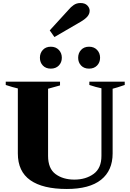

<svg xmlns="http://www.w3.org/2000/svg" viewBox="-20 -1240 863 1270"><path d="M309 -1039 436 -1178Q447 -1192 466.5 -1206Q486 -1220 512 -1220Q542 -1220 557.5 -1204Q573 -1188 573 -1169Q573 -1148 558 -1130.5Q543 -1113 512 -1095L340 -995ZM244 -858Q244 -889 263.5 -910Q283 -931 316 -931Q349 -931 369 -910Q389 -889 389 -858Q389 -827 369 -806.5Q349 -786 316 -786Q283 -786 263.5 -806.5Q244 -827 244 -858ZM497 -858Q497 -889 516.5 -910Q536 -931 569 -931Q602 -931 622 -910Q642 -889 642 -858Q642 -827 622 -806.5Q602 -786 569 -786Q536 -786 516.5 -806.5Q497 -827 497 -858ZM98 -225V-655Q66 -662 18 -678V-700H377V-675L298 -653V-209Q298 -125 347.5 -88.5Q397 -52 472 -52Q547 -52 599 -89.5Q651 -127 651 -209V-656Q616 -663 571 -678V-700H805V-678Q750 -659 725 -653V-225Q725 -112 648.5 -51Q572 10 422 10Q263 10 180.5 -48Q98 -106 98 -225Z"/></svg>

Font: Trirong Black
Style: Regular
Weight: 900
Designer: Katatrad Team
Foundry: CadsonDemak
Version: Version 1.001